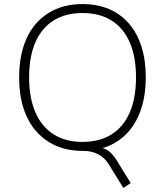

<svg xmlns="http://www.w3.org/2000/svg" viewBox="-20 -733 810 943"><path d="M586 190 514 74Q495 42 463 25Q431 8 388 8L428 -12Q462 -12 484.5 -5.5Q507 1 524.5 18Q542 35 560 66L622 166ZM385 8Q313 8 255.5 -17Q198 -42 157.5 -88.5Q117 -135 95.5 -201.5Q74 -268 74 -353Q74 -437 95 -503.5Q116 -570 156.5 -616.5Q197 -663 254.5 -688Q312 -713 385 -713Q458 -713 515.5 -688.5Q573 -664 613.5 -617Q654 -570 675 -503.5Q696 -437 696 -354Q696 -269 674.5 -202Q653 -135 613 -88.5Q573 -42 515.5 -17Q458 8 385 8ZM385 -36Q468 -36 527 -72.5Q586 -109 617 -180Q648 -251 648 -353Q648 -455 617 -525.5Q586 -596 527.5 -632.5Q469 -669 385 -669Q302 -669 243.5 -632.5Q185 -596 154 -525.5Q123 -455 123 -353Q123 -252 154 -181Q185 -110 243.5 -73Q302 -36 385 -36Z"/></svg>

Font: Nunito Sans 10pt ExtraLight
Style: Regular
Weight: 250
Designer: Vernon Adams
Foundry: Vernon Adams
Version: Version 3.101;gftools[0.9.27]